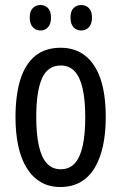

<svg xmlns="http://www.w3.org/2000/svg" viewBox="-20 -738 485 768"><path d="M403 -269Q403 -206 392 -155Q381 -104 359 -67Q337 -30 302.5 -10Q268 10 221 10Q176 10 142.5 -10Q109 -30 86.5 -66.5Q64 -103 53 -154.5Q42 -206 42 -269Q42 -358 61.5 -420Q81 -482 121 -514.5Q161 -547 223 -547Q280 -547 320.5 -515.5Q361 -484 382 -422.5Q403 -361 403 -269ZM125 -269Q125 -201 135.5 -154.5Q146 -108 167.5 -84.5Q189 -61 223 -61Q257 -61 278.5 -84Q300 -107 310.5 -153.5Q321 -200 321 -269Q321 -338 310.5 -384Q300 -430 278.5 -453Q257 -476 223 -476Q171 -476 148 -424.5Q125 -373 125 -269ZM99 -668Q99 -694 111.5 -706Q124 -718 142 -718Q160 -718 172 -705.5Q184 -693 184 -668Q184 -642 172 -629Q160 -616 142 -616Q124 -616 111.5 -629Q99 -642 99 -668ZM262 -668Q262 -694 274.5 -706Q287 -718 305 -718Q323 -718 335.5 -705.5Q348 -693 348 -668Q348 -642 335.5 -629Q323 -616 305 -616Q286 -616 274 -629Q262 -642 262 -668Z"/></svg>

Font: Noto Sans ExtraCondensed
Style: Regular
Weight: 400
Width: 2
Designer: Monotype Design Team
Foundry: Monotype Imaging Inc.
Version: Version 2.013